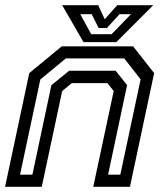

<svg xmlns="http://www.w3.org/2000/svg" viewBox="-22 -718 632 738"><path d="M-2.5 0 90.5 -437 215.5 -540H489.5L570.5 -437L477.5 0H336.5L415 -368L391 -398.5H254L217 -368L138.5 0ZM55 -46.5H102.5L175.5 -390.5L243.5 -446H422.5L466.5 -391L393.5 -46.5H440.5L518.5 -413L455.5 -493.5H231L133 -412.5ZM299 -556 217 -698H355.5L380.5 -644L428.5 -698H567L425 -556ZM328.5 -586.5H407L481.5 -663.5H437.5L389 -610.5H357L330.5 -663.5H286.5Z"/></svg>

Font: Tourney Thin Medium
Style: Italic
Weight: 500
Italic angle: -12°
Version: Version 1.015